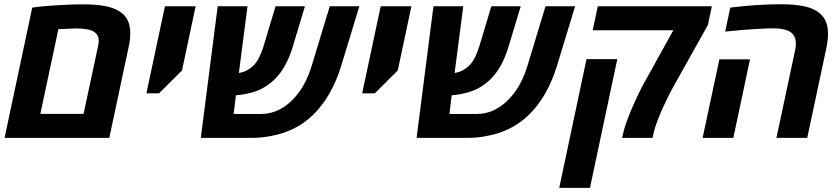

<svg xmlns="http://www.w3.org/2000/svg" viewBox="-20 -662 4032 922"><path d="M2 0 134.8 -625.5Q164.6 -629.9 205.8 -633.3Q247.1 -636.7 292.7 -638.9Q338.4 -641.1 381.8 -641.1Q447.8 -641.1 493.9 -630.9Q540 -620.6 567.9 -597.2Q605.5 -565.4 605.5 -501.5Q605.5 -472.7 598.6 -440.4L504.9 0ZM173.8 -115.2H381.3L451.7 -444.3Q454.1 -456.5 454.1 -466.8Q454.1 -491.2 438 -504.4Q424.3 -517.1 398.7 -521.2Q373 -525.4 343.3 -525.4Q325.7 -524.9 304.9 -523.9Q284.2 -522.9 260.3 -522Z M683.1 -213.9 772 -631.8H919.4L854 -323.7L743.7 -213.9Z M944.3 0 1025.4 -631.8H1168.5L1127 -311.5Q1149.4 -315.4 1164.6 -323.5Q1179.7 -331.5 1192.9 -343.3Q1211.4 -359.9 1223.6 -384.5Q1235.8 -409.2 1244.1 -435.1L1303.2 -631.8H1444.3L1385.7 -437Q1350.1 -319.3 1279.3 -263.7Q1241.7 -233.9 1200.7 -221.2Q1159.7 -208.5 1115.7 -204.6L1112.8 -204.1L1102.1 -114.7H1232.9Q1327.1 -114.7 1399.4 -198.7Q1450.2 -256.3 1478.5 -351.6L1563.5 -631.8H1705.6L1619.1 -348.1Q1596.2 -272.9 1562.7 -214.4Q1529.3 -155.8 1486.8 -113.8Q1442.9 -70.3 1390.9 -44.7Q1338.9 -19 1280.3 -8.8Q1237.8 0 1192.9 0Z M1719.2 -213.9 1808.1 -631.8H1955.6L1890.1 -323.7L1779.8 -213.9Z M1980.5 0 2061.5 -631.8H2204.6L2163.1 -311.5Q2185.5 -315.4 2200.7 -323.5Q2215.8 -331.5 2229 -343.3Q2247.6 -359.9 2259.8 -384.5Q2272 -409.2 2280.3 -435.1L2339.4 -631.8H2480.5L2421.9 -437Q2386.2 -319.3 2315.4 -263.7Q2277.8 -233.9 2236.8 -221.2Q2195.8 -208.5 2151.9 -204.6L2148.9 -204.1L2138.2 -114.7H2269Q2363.3 -114.7 2435.5 -198.7Q2486.3 -256.3 2514.6 -351.6L2599.6 -631.8H2741.7L2655.3 -348.1Q2632.3 -272.9 2598.9 -214.4Q2565.4 -155.8 2522.9 -113.8Q2479 -70.3 2427 -44.7Q2375 -19 2316.4 -8.8Q2273.9 0 2229 0Z M2967.3 0Q2968.8 -5.9 2970 -11.7Q2971.2 -17.6 2972.7 -23.4Q2977.1 -44.4 2990 -80.3Q3002.9 -116.2 3022.5 -160.2Q3042 -204.1 3064.9 -249Q3067.4 -253.9 3069.8 -258.1Q3072.3 -262.2 3074.2 -265.6L3213.4 -516.6H2826.2L2850.6 -631.8H3398.4L3379.4 -542L3223.1 -262.7Q3214.8 -249 3202.6 -225.6Q3190.4 -202.1 3179.2 -178.7Q3168 -155.3 3161.6 -141.1Q3147.5 -109.9 3135.5 -78.1Q3123.5 -46.4 3118.7 -23.4L3113.8 0ZM2665.5 240.2 2796.4 -377.9H2944.3L2813 240.2Z M3708.5 0 3797.9 -419.4Q3801.8 -436.5 3801.8 -452.6Q3801.8 -496.1 3767.1 -513.2Q3753.9 -520 3735.1 -522.9Q3716.3 -525.9 3694.8 -525.9Q3653.8 -525.9 3599.4 -522.2Q3544.9 -518.6 3462.4 -510.3L3486.8 -625.5Q3616.2 -641.6 3729.5 -641.6Q3798.3 -641.6 3844.5 -631.3Q3890.6 -621.1 3918 -596.7Q3934.1 -582.5 3942.6 -565.2Q3951.2 -547.9 3954.1 -530.3Q3955.1 -521.5 3955.6 -512.9Q3956.1 -504.4 3956.1 -496.6Q3956.1 -465.8 3945.8 -419.4L3856.4 0ZM3354 0 3434.6 -377H3581.5L3501.5 0Z"/></svg>

Font: Open Sans
Style: Bold Italic
Weight: 700
Italic angle: -12°
Designer: Monotype Design Team
Foundry: Monotype Imaging Inc.
Version: Version 3.003; ttfautohint (v1.8.4)